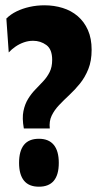

<svg xmlns="http://www.w3.org/2000/svg" viewBox="-20 -692 369 725"><path d="M70 -207Q63 -246 68.5 -272.5Q74 -299 86 -318.5Q98 -338 113.5 -354Q129 -370 143.5 -385.5Q158 -401 167.5 -420Q177 -439 177 -466Q177 -506 155 -522Q133 -538 105 -538Q87 -538 70 -532Q53 -526 38.5 -516Q24 -506 13 -494L4 -622Q20 -638 42.5 -649Q65 -660 92 -666Q119 -672 148 -672Q184 -672 216.5 -662Q249 -652 273.5 -631Q298 -610 312 -578.5Q326 -547 326 -504Q326 -462 313.5 -431Q301 -400 282 -376.5Q263 -353 242 -333.5Q221 -314 203 -295Q185 -276 175 -255Q165 -234 168 -207ZM127 13Q89 13 70.5 -10Q52 -33 52 -77Q52 -122 70.5 -145Q89 -168 127 -168Q164 -168 183 -145Q202 -122 202 -77Q202 13 127 13Z"/></svg>

Font: Bricolage Grotesque 72pt Condensed ExtraBold
Style: Regular
Weight: 800
Width: 3
Designer: Mathieu Triay
Foundry: Atelier Triay
Version: Version 1.001;gftools[0.9.33.dev8+g029e19f]